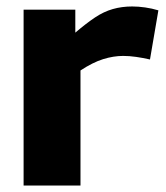

<svg xmlns="http://www.w3.org/2000/svg" viewBox="-20 -574 515 594"><path d="M213 -544V-473Q247 -502 274 -520Q301 -538 329 -546Q357 -554 389 -554Q408 -554 429 -551Q450 -548 470 -542L444 -390Q422 -395 401 -398Q380 -401 361 -401Q331 -401 299 -391Q267 -381 229 -356V0H53V-544Z"/></svg>

Font: Georama SemiExpanded
Style: Bold
Weight: 700
Width: 6
Designer: Jean-Baptiste Levee
Foundry: Production Type
Version: Version 1.001